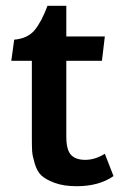

<svg xmlns="http://www.w3.org/2000/svg" viewBox="-20 -629 417 663"><path d="M144 -609H209V-503H342L332 -419H209V-156Q209 -112 225 -94.5Q241 -77 274.5 -77Q308 -77 342 -98L372 -21Q322 14 245 14Q200 14 169 2.5Q138 -9 123 -23Q108 -37 100 -64Q92 -91 91 -106.5Q90 -122 90 -152V-419H19L29 -492Q76 -496 100 -525.5Q124 -555 144 -609Z"/></svg>

Font: Bree Serif
Style: Regular
Weight: 400
Designer: Veronika Burian, Jos Scaglione
Foundry: TypeTogether
Version: Version 1.001